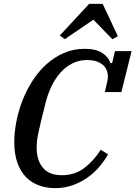

<svg xmlns="http://www.w3.org/2000/svg" viewBox="-20 -963 702 995"><path d="M267 12Q220 12 181 -2.5Q142 -17 114 -46Q86 -75 70 -120Q54 -165 54 -226Q54 -276 64.5 -331.5Q75 -387 96 -441Q117 -495 148 -543.5Q179 -592 219.5 -629Q260 -666 310 -688Q360 -710 420 -710Q477 -710 510 -688.5Q543 -667 552 -636H561L576 -698H662L609 -486H523L535 -536Q537 -544 538 -551Q539 -558 539 -565Q539 -607 509.5 -629.5Q480 -652 432 -652Q389 -652 354 -634Q319 -616 292 -585Q265 -554 246 -514Q227 -474 216 -429Q202 -375 193.5 -339Q185 -303 179.5 -277.5Q174 -252 172 -234Q170 -216 170 -198Q170 -133 202 -94Q234 -55 300 -55Q368 -55 417 -92.5Q466 -130 502 -187L540 -163Q522 -131 495.5 -99.5Q469 -68 434.5 -43.5Q400 -19 357.5 -3.5Q315 12 267 12ZM290 -779 442 -943H512L591 -775L562 -760L464 -861L316 -760Z"/></svg>

Font: IBM Plex Serif Medium
Style: Italic
Weight: 500
Italic angle: -14°
Designer: Mike Abbink, Paul van der Laan, Pieter van Rosmalen
Foundry: Bold Monday
Version: Version 2.5